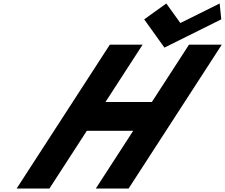

<svg xmlns="http://www.w3.org/2000/svg" viewBox="-20 -1081 1292 1101"><path d="M477.9 -331H743.9L529.5 0H717.5L1251.9 -825H1063.9L850.8 -496H584.8L797.9 -825H609.9L75.5 0H263.5ZM1248.8 -970 1239.7 -1061 1014.2 -949 933.7 -1061 806.8 -970 922.9 -808Z"/></svg>

Font: Hussar
Style: BdWodka
Weight: 700
Foundry: Cannot Into Space Fonts
Version: Version 2.00